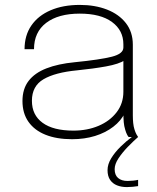

<svg xmlns="http://www.w3.org/2000/svg" viewBox="-20 -558 640 782"><path d="M273.5 9Q211 9 165.8 -9Q120.5 -27 96 -61.8Q71.5 -96.5 71.5 -146.5Q71.5 -196 96.5 -228.5Q121.5 -261 169 -279.5Q216.5 -298 283.5 -304.5Q388.5 -315 435.5 -327Q482.5 -339 482.5 -364.5Q482.5 -368 482.5 -371.2Q482.5 -374.5 482.5 -377.5Q482.5 -434.5 436 -468.5Q389.5 -502.5 305 -502.5Q217.5 -502.5 168 -464.8Q118.5 -427 118.5 -357.5H80Q80 -414 107.8 -454.2Q135.5 -494.5 186.2 -516.2Q237 -538 305 -538Q367 -538 415.8 -519Q464.5 -500 492.8 -463.8Q521 -427.5 521 -376Q521 -366 521 -355.5Q521 -345 521 -335V-88Q521 -72 522.5 -57.2Q524 -42.5 527.5 -31.5Q531.5 -18.5 535.8 -10.8Q540 -3 542.5 0H504Q501.5 -2 497.5 -9.8Q493.5 -17.5 490 -29.5Q485.5 -44 484 -60.2Q482.5 -76.5 482.5 -103.5L488.5 -98Q473 -66 441.5 -41.8Q410 -17.5 367 -4.2Q324 9 273.5 9ZM279 -26Q335.5 -26 381.5 -45.5Q427.5 -65 455 -100.8Q482.5 -136.5 482.5 -184.5V-328L490 -313.5Q464.5 -297 411.8 -287.5Q359 -278 294 -271.5Q204.5 -263 157.2 -235.2Q110 -207.5 110 -147.5Q110 -89.5 153.5 -57.8Q197 -26 279 -26ZM542.5 174.5V200Q533.5 201.5 520.8 202.8Q508 204 496.5 204Q474.5 204 456.8 197Q439 190 428.5 174.8Q418 159.5 418 135Q418 111 433 86.5Q448 62 471 39.5Q494 17 517 0H542.5Q522.5 17.5 500.2 40.5Q478 63.5 462.5 87Q447 110.5 447 131Q447 155 461 167Q475 179 499.5 179Q510 179 522 177.8Q534 176.5 542.5 174.5Z"/></svg>

Font: Epilogue ExtraLight
Style: Regular
Weight: 250
Designer: Tyler Finck
Foundry: Etcetera Type Co
Version: Version 2.112